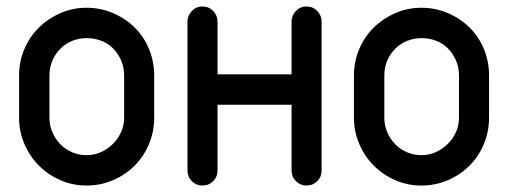

<svg xmlns="http://www.w3.org/2000/svg" viewBox="-20 -574 1575 594"><path d="M39 -340Q39 -384 55.5 -422.5Q72 -461 100.5 -489Q129 -517 167 -533.5Q205 -550 248 -550Q291 -550 329.5 -533.5Q368 -517 396.5 -489Q425 -461 441 -422.5Q457 -384 457 -340V-210Q457 -167 441 -128.5Q425 -90 396.5 -61.5Q368 -33 329.5 -16.5Q291 0 248 0Q205 0 167 -16.5Q129 -33 100.5 -61.5Q72 -90 55.5 -128.5Q39 -167 39 -210ZM133 -210Q133 -186 142 -165Q151 -144 166.5 -128Q182 -112 203 -103Q224 -94 248 -94Q271 -94 291.5 -103Q312 -112 328.5 -128Q345 -144 354.5 -165Q364 -186 364 -210V-341Q364 -366 354.5 -387.5Q345 -409 329.5 -424.5Q314 -440 293 -448Q272 -456 248 -456Q225 -456 204.5 -448Q184 -440 168 -424.5Q152 -409 142.5 -387.5Q133 -366 133 -340Z M560 -507Q560 -526 573.5 -540Q587 -554 606 -554Q626 -554 639.5 -540Q653 -526 653 -507V-344H882V-507Q882 -526 895.5 -540Q909 -554 928 -554Q948 -554 961.5 -540Q975 -526 975 -507V-47Q975 -27 961.5 -13.5Q948 0 928 0Q909 0 895.5 -13.5Q882 -27 882 -47V-250H653V-47Q653 -27 639.5 -13.5Q626 0 606 0Q587 0 573.5 -13.5Q560 -27 560 -47Z M1075 -340Q1075 -384 1091.5 -422.5Q1108 -461 1136.5 -489Q1165 -517 1203 -533.5Q1241 -550 1284 -550Q1327 -550 1365.5 -533.5Q1404 -517 1432.5 -489Q1461 -461 1477 -422.5Q1493 -384 1493 -340V-210Q1493 -167 1477 -128.5Q1461 -90 1432.5 -61.5Q1404 -33 1365.5 -16.5Q1327 0 1284 0Q1241 0 1203 -16.5Q1165 -33 1136.5 -61.5Q1108 -90 1091.5 -128.5Q1075 -167 1075 -210ZM1169 -210Q1169 -186 1178 -165Q1187 -144 1202.5 -128Q1218 -112 1239 -103Q1260 -94 1284 -94Q1307 -94 1327.5 -103Q1348 -112 1364.5 -128Q1381 -144 1390.5 -165Q1400 -186 1400 -210V-341Q1400 -366 1390.5 -387.5Q1381 -409 1365.5 -424.5Q1350 -440 1329 -448Q1308 -456 1284 -456Q1261 -456 1240.5 -448Q1220 -440 1204 -424.5Q1188 -409 1178.5 -387.5Q1169 -366 1169 -340Z"/></svg>

Font: VDS
Style: Regular
Weight: 400
Designer: artmaker
Foundry: artmaker
Version: Version 1.000 2009 initial release